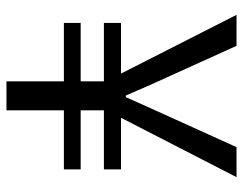

<svg xmlns="http://www.w3.org/2000/svg" viewBox="-99 -654 753 595"><g transform="rotate(90 277.5 -356.5)"><path d="M232 0V-178H51V-230H232V-302H51V-355H208L26 -713H122L209 -521Q226 -484 242.5 -447Q259 -410 276 -370H281Q299 -410 315.5 -447Q332 -484 349 -521L436 -713H529L345 -355H505V-302H322V-230H505V-178H322V0Z"/></g></svg>

Font: Noto Sans KR
Style: Regular
Weight: 400
Designer: Ryoko NISHIZUKA  (kana, bopomofo & ideographs); Paul D. Hunt (Latin, Greek & Cyrillic); Sandoll Communications , Soo-you
Foundry: Adobe
Version: Version 2.004-H2;hotconv 1.0.118;makeotfexe 2.5.65603